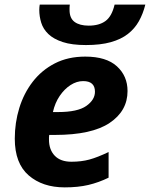

<svg xmlns="http://www.w3.org/2000/svg" viewBox="-20 -801 649 831"><path d="M260 10Q164 10 104 -42Q44 -94 44 -201Q44 -270 63.5 -333.5Q83 -397 121.5 -447Q160 -497 217 -526.5Q274 -556 349 -556Q440 -556 486 -514Q532 -472 532 -407Q532 -321 454.5 -269Q377 -217 218 -217H193Q192 -211 192 -206.5Q192 -202 192 -197Q192 -153 217 -127Q242 -101 289 -101Q332 -101 367 -110.5Q402 -120 450 -143V-32Q407 -11 362.5 -0.5Q318 10 260 10ZM209 -316H231Q316 -316 353.5 -342.5Q391 -369 391 -404Q391 -450 340 -450Q312 -450 285.5 -433Q259 -416 238.5 -386Q218 -356 209 -316ZM150 -758Q150 -764 150.5 -770Q151 -776 152 -781H282Q281 -773 281 -768Q281 -763 281 -758Q281 -722 303 -706Q325 -690 364 -690Q409 -690 436.5 -710Q464 -730 476 -781H609Q599 -741 581 -709Q563 -677 533.5 -654Q504 -631 459.5 -618.5Q415 -606 352 -606Q291 -606 251.5 -619Q212 -632 189.5 -653.5Q167 -675 158.5 -702.5Q150 -730 150 -758Z"/></svg>

Font: BC Sans
Style: Bold Italic
Weight: 700
Italic angle: -12°
Designer: Monotype Design Team
Province of B.C.
Foundry: Monotype Imaging Inc.
Version: Version 2.000;GOOG;noto-source:20170915:90ef993387c0